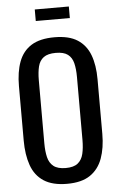

<svg xmlns="http://www.w3.org/2000/svg" viewBox="-64 -1025 667 1078"><g transform="rotate(-5 269.5 -486.5)"><path d="M270 9Q188 9 139 -23Q90 -55 69 -114.5Q48 -174 48 -254V-561Q48 -641 69.5 -698.5Q91 -756 139.5 -786.5Q188 -817 270 -817Q352 -817 400 -786Q448 -755 469.5 -698Q491 -641 491 -561V-253Q491 -174 469.5 -115Q448 -56 400 -23.5Q352 9 270 9ZM270 -80Q315 -80 338 -98.5Q361 -117 369 -150.5Q377 -184 377 -229V-584Q377 -629 369 -661.5Q361 -694 338 -711.5Q315 -729 270 -729Q225 -729 201.5 -711.5Q178 -694 170 -661.5Q162 -629 162 -584V-229Q162 -184 170 -150.5Q178 -117 201.5 -98.5Q225 -80 270 -80ZM174 -917V-982H366V-917Z"/></g></svg>

Font: Oswald
Style: Regular
Weight: 400
Designer: Vernon Adams
Foundry: Vernon Adams
Version: Version 4.103; ttfautohint (v1.8.3)